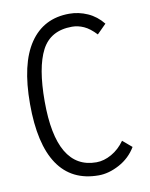

<svg xmlns="http://www.w3.org/2000/svg" viewBox="-81 -758 645 825"><g transform="rotate(-10 241.5 -345.0)"><path d="M45 -345Q45 -520 105.5 -609Q166 -698 278 -698Q319 -698 357.5 -681Q396 -664 424 -629L384 -589Q357 -618 331.5 -629.5Q306 -641 280 -641Q186 -641 147.5 -567Q109 -493 109 -345Q109 -49 283 -49Q316 -49 349.5 -68Q383 -87 407 -121L447 -87Q420 -42 373.5 -17Q327 8 283 8Q165 8 105 -81Q45 -170 45 -345Z"/></g></svg>

Font: Radio Canada Condensed Light
Style: Regular
Weight: 300
Width: 3
Designer: Charles Daoud, Etienne Aubert Bonn, Alexandre Saumier Demers, Jacques Le Bailly
Foundry: Radio-Canada
Version: Version 2.104; ttfautohint (v1.8.4.7-5d5b);gftools[0.9.28.de